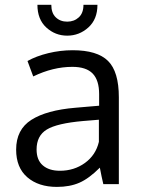

<svg xmlns="http://www.w3.org/2000/svg" viewBox="-20 -752 576 784"><path d="M254.4 -606.4Q205.6 -606.4 169.2 -639.6Q132.8 -672.9 132.8 -732.4H189.5Q189.5 -698.7 207.8 -681.2Q226.1 -663.6 254.4 -663.6Q282.7 -663.6 301.8 -681.2Q320.8 -698.7 320.8 -732.4H377.9Q377.9 -673.3 340.8 -639.9Q303.7 -606.4 254.4 -606.4ZM224.6 -54.7Q282.7 -54.7 326.9 -86.7Q371.1 -118.7 383.8 -172.9V-263.2Q381.3 -263.2 354.2 -260.7Q327.1 -258.3 318.8 -257.8Q212.9 -248.5 171.1 -223.1Q129.4 -197.8 129.4 -141.6Q129.4 -98.6 154.8 -76.7Q180.2 -54.7 224.6 -54.7ZM401.9 0Q394.5 -31.2 387.7 -67.4Q343.3 -22.9 304.2 -5.9Q265.1 11.2 212.4 11.2Q137.2 11.2 91.6 -28.1Q45.9 -67.4 45.9 -141.1Q45.9 -223.1 108.2 -262.7Q170.4 -302.2 287.6 -312Q303.7 -313.5 336.2 -316.2Q368.7 -318.8 384.8 -320.3V-367.7Q384.8 -424.3 358.4 -451.7Q332 -479 275.4 -479Q196.3 -479 115.7 -439.9Q113.3 -445.8 103 -473.9Q92.8 -502 92.3 -502.9Q127.9 -522.9 177 -534.9Q226.1 -546.9 276.9 -546.9Q377 -546.9 421.1 -503.2Q465.3 -459.5 465.3 -354.5V0Z"/></svg>

Font: Oxygen
Style: Regular
Weight: 400
Designer: Vernon Adams
Foundry: Vernon Adams
Version: Version Release 0.2.3 webfont; ttfautohint (v0.93.3-1d66) -l